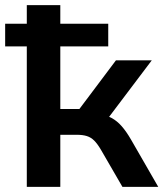

<svg xmlns="http://www.w3.org/2000/svg" viewBox="-22 -725 634 745"><path d="M82 0V-545H-2V-633H82V-705H212V-633H398V-545H212V-302H286L428 -491H567L382 -246L362 -282Q389 -279 410.5 -267.5Q432 -256 450 -235.5Q468 -215 486 -184L592 0H453L369 -145Q356 -167 343.5 -179.5Q331 -192 315 -197Q299 -202 276 -202H212V0Z"/></svg>

Font: Nunito Sans 10pt
Style: Bold
Weight: 700
Designer: Vernon Adams
Foundry: Vernon Adams
Version: Version 3.101;gftools[0.9.27]